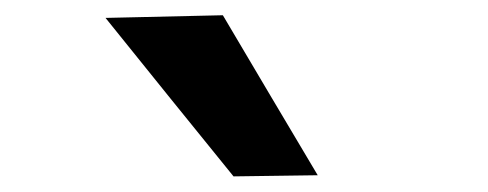

<svg xmlns="http://www.w3.org/2000/svg" viewBox="-20 -797 640 252"><path d="M286.5 -565.5Q245.5 -616 203.5 -668Q161.5 -720 118.5 -773.5L272.5 -777Q303.5 -724.5 334.5 -672.2Q365.5 -620 397 -567Z"/></svg>

Font: Heraclito
Style: Bold
Weight: 700
Designer: Kostas Bartsokas (font) & Cristiano Sobral (main changes)
Foundry: Kostas Bartsokas (font) & Cristiano Sobral (main changes)
Version: Version 1.00;July 8, 2020;FontCreator 13.0.0.2655 64-bit